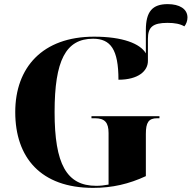

<svg xmlns="http://www.w3.org/2000/svg" viewBox="-20 -902 930 932"><path d="M432 10C525 10 606 -9 688 -47V-252C688 -307 701 -328 743 -328H754V-338H424V-328H441C489 -328 507 -307 507 -256V-6C486 -2 466 0 447 0C303 0 245 -106 245 -358C245 -608 299 -714 432 -714C517 -714 555 -662 555 -515C652 -515 698 -558 698 -606V-713C698 -770 721 -791 793 -791C829 -791 854 -786 875 -774C884 -785 890 -801 890 -817C890 -859 851 -882 794 -882C720 -882 688 -846 688 -756V-643C661 -690 576 -724 437 -724C186 -724 54 -574 54 -358C54 -137 178 10 432 10Z"/></svg>

Font: Noto Serif Display ExtraBold
Style: Regular
Weight: 800
Designer: Monotype Design Team
Foundry: Monotype Imaging Inc.
Version: Version 2.009